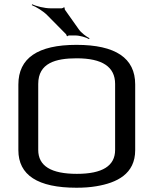

<svg xmlns="http://www.w3.org/2000/svg" viewBox="-20 -869 719 899"><path d="M613 -474C613 -597 521 -659 338 -659C157 -659 66 -597 66 -473V-166C66 -49 157 10 338 10C371 10 402 8 431 3C527 -13 613 -54 613 -166V-474ZM339 -596C459 -596 519 -556 519 -476V-167C519 -92 459 -55 340 -55C219 -55 159 -92 159 -167V-476C159 -574 241 -596 339 -596ZM348 -733 285 -822C283 -824 282 -831 283 -833L279 -835C278 -833 272 -830 269 -830H218C188 -830 150 -840 130 -849L129 -845C149 -837 183 -817 203 -796L289 -709C291 -707 293 -702 292 -701L296 -699C296 -701 301 -703 303 -703H332C354 -703 383 -694 397 -686L399 -690C385 -697 360 -715 348 -733Z"/></svg>

Font: Gamestation Storm
Style: Regular
Weight: 400
Designer: Jonas Hecksher
Foundry: Jonas Hecksher, Playtypeª, e-types AS
Version: Version 1.003